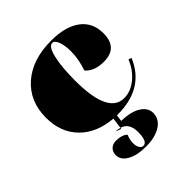

<svg xmlns="http://www.w3.org/2000/svg" viewBox="-184 -559 881 881"><g transform="rotate(-45 257.0 -118.0)"><path d="M268 12H262L258 44Q319 45 353.5 66.5Q388 88 388 122Q388 161 352 184.5Q316 208 256 208Q198 208 163.5 188.5Q129 169 129 137Q129 117 142 104Q155 91 177 91Q214 91 234 109Q224 132 224 155Q224 173 231 185Q238 197 249 197Q277 197 277 135Q277 76 233 64L240 11Q140 3 82 -56Q24 -115 24 -210Q24 -317 96.5 -380.5Q169 -444 291 -444Q383 -444 434 -406Q485 -368 485 -298Q485 -204 394 -204Q332 -204 302 -239Q321 -295 321 -344Q321 -383 311.5 -408Q302 -433 287 -433Q265 -433 252 -379Q239 -325 239 -236Q239 -20 342 -20Q384 -20 422.5 -51Q461 -82 481 -132L496 -127Q438 12 268 12ZM205 60Q222 60 233 64L232 70Z"/></g></svg>

Font: Arapey Black-Display
Style: Regular
Weight: 900
Designer: Eduardo Rodriguez Tunni
Foundry: Eduardo Rodriguez Tunni
Version: Version 4.000